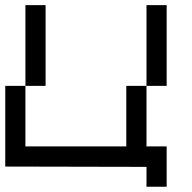

<svg xmlns="http://www.w3.org/2000/svg" viewBox="-20 -635 732 732"><path d="M153.8 -615.4V-307.7H76.9V-615.4ZM538.5 -307.7V-615.4H615.4V-307.7ZM538.5 -307.7V-76.9H615.4V76.9H538.5V1.2L0 0V-307.7H76.9V-76.9H461.5V-307.7Z"/></svg>

Font: Mintsoda - Lime Green 13x16
Style: Regular
Weight: 400
Designer: Mintsoda-15
Version: Version 1.0